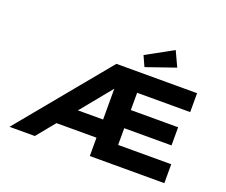

<svg xmlns="http://www.w3.org/2000/svg" viewBox="-146 -1173 1656 1404"><g transform="rotate(20 682.0 -471.5)"><path d="M46.6 0 623.6 -700H1251.3V-552.9H838.3V-418.5H1206.3V-277.3H838.3V-147.1H1251.3V0H671.4V-142.7H345L456.1 -284H671.4V-569L699.4 -558L243.4 0ZM824.4 -747.5 787.8 -828.2 996.7 -943 1051.1 -826Z"/></g></svg>

Font: Lexend Mega
Style: Regular
Weight: 400
Designer: Bonnie Shaver-Troup, Thomas Jockin
Foundry: Lexend
Version: Version 1.007